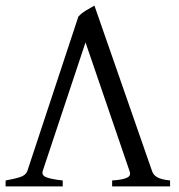

<svg xmlns="http://www.w3.org/2000/svg" viewBox="-20 -663 635 683"><path d="M378.9 0V-21Q417 -23.4 432.1 -31Q447.3 -38.6 440.9 -54.2L284.2 -512.2L131.8 -54.2Q127.4 -39.1 145.3 -32.2Q163.1 -25.4 203.1 -21V0H0V-21Q33.2 -26.9 52.5 -33.4Q71.8 -40 77.1 -54.2L258.8 -604Q270 -616.2 286.6 -626.2Q303.2 -636.2 315.9 -643.1L521 -54.2Q525.4 -40.5 539.3 -32.5Q553.2 -24.4 585 -21V0Z"/></svg>

Font: Gentium Plus Phon
Style: Regular
Weight: 400
Designer: J. Victor Gaultney, Annie Olsen, Iska Routamaa, Becca Hirsbrunner
Foundry: SIL International
Version: Version 5.000